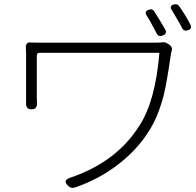

<svg xmlns="http://www.w3.org/2000/svg" viewBox="-20 -858 933 913"><path d="M304 26Q276 -1 314 -13Q533 -87 642 -259Q719 -376 738 -607H446H169Q155 -607 155 -593V-390Q155 -377 156 -370Q158 -338 130 -338Q102 -338 104 -370Q104 -380 104 -390V-601Q104 -622 103 -632.5Q102 -643 107.5 -650Q113 -657 121 -656Q141 -655 196 -655H720Q738 -655 746 -656Q764 -660 778 -650L786 -645Q802 -634 796 -613Q793 -607 793 -601Q793 -599 792 -596Q774 -470 759 -407Q732 -302 687 -233Q631 -144 540 -74.5Q449 -5 338 33Q318 40 304 26ZM725 -699Q720 -709 709 -729Q704 -739 701 -744Q692 -762 678 -783.5Q664 -805 689 -812Q706 -818 714 -803Q747 -751 766 -717Q776 -698 754.5 -689.5Q733 -681 725 -699ZM846 -725Q838 -741 820 -771Q815 -779 806 -795Q800 -805 797 -810Q783 -830 807 -837Q823 -841 831 -830Q861 -788 885 -742Q895 -721 874 -714Q854 -708 846 -725Z"/></svg>

Font: GenSenRounded TW L
Style: Regular
Weight: 300
Version: Version 1.501;PS 1;hotconv 16.6.51;makeotf.lib2.5.65220